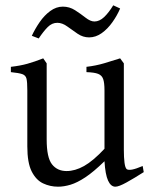

<svg xmlns="http://www.w3.org/2000/svg" viewBox="-20 -689 570 724"><path d="M522 -40Q486 -17 457 -1Q428 15 415 15Q398 15 387.5 -8Q377 -31 374 -81Q333 -41 302 -20.5Q271 0 246 7.5Q221 15 199 15Q169 15 142.5 2.5Q116 -10 99.5 -42.5Q83 -75 83 -137V-348Q83 -379 80 -392Q77 -405 64 -409.5Q51 -414 21 -417V-437Q56 -441 83 -448.5Q110 -456 143 -469L156 -450V-163Q156 -95 176 -69.5Q196 -44 231 -44Q263 -44 297 -63Q331 -82 374 -128V-348Q374 -377 369 -391Q364 -405 350 -410.5Q336 -416 306 -417V-437Q341 -441 373 -450.5Q405 -460 433 -469L447 -450V-124Q447 -95 449.5 -75.5Q452 -56 458 -51Q464 -47 478 -49.5Q492 -52 518 -63ZM433 -657Q422 -631 404 -605.5Q386 -580 363.5 -564Q341 -548 316 -548Q293 -548 273 -561.5Q253 -575 234 -589Q215 -603 196 -603Q176 -603 160 -587Q144 -571 126 -544L100 -554Q112 -580 129.5 -605.5Q147 -631 169.5 -647.5Q192 -664 217 -664Q242 -664 263 -650.5Q284 -637 302.5 -622.5Q321 -608 336 -608Q355 -608 372.5 -624.5Q390 -641 407 -669Z"/></svg>

Font: ChillKai
Style: Regular
Weight: 400
Designer: ChillType
Foundry: 寒蝉字型
Version: Version 2.000